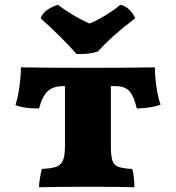

<svg xmlns="http://www.w3.org/2000/svg" viewBox="-20 -785 740 807"><path d="M446 -423V-171Q446 -129 452.5 -110Q459 -91 477 -84Q495 -77 535 -75Q540 -63 542.5 -40.5Q545 -18 545 2Q481 0 363 0Q224 0 144 2Q144 -13 148 -36.5Q152 -60 156 -75Q197 -77 216.5 -84Q236 -91 244.5 -110.5Q253 -130 253 -171V-423H246Q204 -423 181 -402Q158 -381 144 -329Q76 -329 45 -344Q55 -373 61.5 -420Q68 -467 68 -502Q147 -500 353 -500Q553 -500 631 -502Q631 -466 637.5 -420.5Q644 -375 655 -345Q618 -331 555 -329Q542 -383 523 -403Q504 -423 465 -423ZM151 -708Q158 -728 176 -741.5Q194 -755 223 -765Q285 -718 356 -686Q388 -699 424 -721Q460 -743 486 -765Q508 -760 525 -743Q542 -726 548 -708Q451 -635 392 -569Q357 -556 302 -558Q240 -628 151 -708Z"/></svg>

Font: Vollkorn SC Black
Style: Regular
Weight: 900
Designer: Friedrich Althausen
Foundry: Friedrich Althausen
Version: Version 4.015